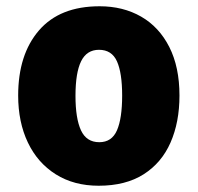

<svg xmlns="http://www.w3.org/2000/svg" viewBox="-20 -583 633 613"><path d="M553 -278Q553 -193 524.5 -128Q496 -63 438.5 -26.5Q381 10 295 10Q216 10 158 -26.5Q100 -63 69 -128Q38 -193 38 -278Q38 -409 104.5 -486Q171 -563 298 -563Q373 -563 430.5 -530Q488 -497 520.5 -433Q553 -369 553 -278ZM221 -277Q221 -205 238.5 -167Q256 -129 297 -129Q337 -129 353.5 -167Q370 -205 370 -278Q370 -350 353.5 -387Q337 -424 296 -424Q257 -424 239 -387.5Q221 -351 221 -277Z"/></svg>

Font: Noto Sans Malayalam SemiCondensed Black
Style: Regular
Weight: 900
Width: 4
Designer: Jelle Bosma - Monotype Design Team
Foundry: Monotype Imaging Inc.
Version: Version 2.104; ttfautohint (v1.8.4.7-5d5b)